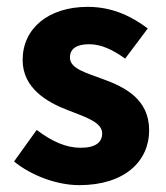

<svg xmlns="http://www.w3.org/2000/svg" viewBox="-20 -528 483 560"><path d="M211 12C344 12 415 -58 415 -148C415 -239 344 -274 281 -297C230 -316 184 -328 184 -360C184 -385 202 -399 240 -399C275 -399 309 -383 345 -357L411 -445C368 -477 312 -508 236 -508C121 -508 46 -445 46 -353C46 -271 117 -230 177 -207C228 -187 278 -172 278 -139C278 -113 259 -97 215 -97C173 -97 132 -115 87 -149L21 -57C71 -16 146 12 211 12Z"/></svg>

Font: Giro Sans Regular
Style: Bold
Weight: 700
Designer: Paul D. Hunt
Foundry: Adobe Systems Incorporated
Version: Version 1.000;PS 1.0;hotconv 1.0.88;makeotf.lib2.5.647800